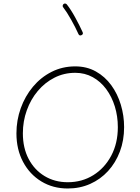

<svg xmlns="http://www.w3.org/2000/svg" viewBox="-20 -1048 785 1078"><path d="M360.4 10.3Q277.3 10.3 212.2 -29.3Q147 -68.8 109.6 -138.9Q72.3 -209 72.3 -299.3Q72.3 -372.6 96.4 -440.2Q120.6 -507.8 164.8 -560.8Q209 -613.8 269.5 -644.5Q330.1 -675.3 402.3 -675.3Q467.3 -675.3 518.3 -646.7Q569.3 -618.2 604.7 -569.6Q640.1 -521 658.4 -460Q676.8 -398.9 676.8 -334Q676.8 -259.8 653.1 -197Q629.4 -134.3 586.7 -87.6Q543.9 -41 486.3 -15.4Q428.7 10.3 360.4 10.3ZM360.4 -24.9Q440.4 -24.9 503.9 -64.5Q567.4 -104 604.5 -173.8Q641.6 -243.7 641.6 -334Q641.6 -395 624.8 -450Q607.9 -504.9 576.4 -547.6Q544.9 -590.3 500.7 -614.7Q456.5 -639.2 402.3 -639.2Q339.4 -639.2 285.6 -611.8Q231.9 -584.5 192.1 -537.1Q152.3 -489.7 130.4 -428.5Q108.4 -367.2 108.4 -299.3Q108.4 -217.3 140.9 -155.5Q173.3 -93.8 230.5 -59.3Q287.6 -24.9 360.4 -24.9ZM336.9 -1025.4Q340.8 -1028.8 346.2 -1028.1Q351.6 -1027.3 355 -1023.4Q377.9 -994.6 402.3 -950Q426.8 -905.3 443.8 -867.7Q449.2 -856 437.5 -850.6Q425.8 -845.2 420.4 -856.9Q403.8 -894 379.4 -937.5Q355 -981 334.5 -1007.3Q331.1 -1011.2 332 -1016.6Q333 -1022 336.9 -1025.4Z"/></svg>

Font: Mikhak-FD ExtraLight
Style: Regular
Weight: 200
Designer: Amin Abedi
Version: Version 3.2